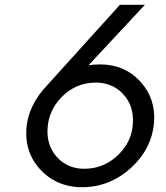

<svg xmlns="http://www.w3.org/2000/svg" viewBox="-20 -770 689 799"><path d="M621 -258Q611 -151 527.5 -73.5Q444 4 335 9Q224 13 153 -59Q82 -131 90 -237Q98 -333 177 -416L479 -750H583L348 -498Q369 -502 399 -502Q500 -501 564.5 -430Q629 -359 621 -258ZM342 -68Q418 -72 473.5 -127Q529 -182 533 -256Q538 -331 490.5 -380.5Q443 -430 367 -426Q292 -422 237.5 -367Q183 -312 178 -237Q173 -162 220 -113Q267 -64 342 -68Z"/></svg>

Font: Orkney
Style: Italic
Weight: 400
Italic angle: -7°
Designer: Samuel Oakes and Alfredo Marco Pradil
Foundry: Alfredo Marco Pradil
Version: 1.0; ttfautohint (v1.5)